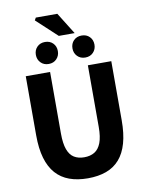

<svg xmlns="http://www.w3.org/2000/svg" viewBox="-105 -1059 875 1145"><g transform="rotate(-10 332.5 -487.0)"><path d="M333.6 12Q270.4 12 221.9 -5.7Q173.3 -23.4 140.2 -60.6Q107.2 -97.8 90.2 -155.8Q73.3 -213.8 73.3 -293.9V-651.8H220.6V-278.7Q220.6 -218.1 233.8 -182.3Q246.9 -146.5 272.2 -130.9Q297.4 -115.3 333.6 -115.3Q370.2 -115.3 396 -130.9Q421.7 -146.5 435.6 -182.3Q449.4 -218.1 449.4 -278.7V-651.8H591.2V-293.9Q591.2 -213.8 574.8 -155.8Q558.4 -97.8 525.9 -60.6Q493.4 -23.4 445.1 -5.7Q396.8 12 333.6 12ZM221.3 -700Q191.8 -700 173.3 -719.2Q154.7 -738.4 154.7 -766.6Q154.7 -795.6 173.3 -814.4Q191.8 -833.2 221.3 -833.2Q251 -833.2 269.4 -814.4Q287.9 -795.6 287.9 -766.6Q287.9 -738.4 269.4 -719.2Q251 -700 221.3 -700ZM443 -700Q413.5 -700 394.9 -719.2Q376.4 -738.4 376.4 -766.6Q376.4 -795.6 394.9 -814.4Q413.5 -833.2 443 -833.2Q472.6 -833.2 491.1 -814.4Q509.6 -795.6 509.6 -766.6Q509.6 -738.4 491.1 -719.2Q472.6 -700 443 -700ZM309.2 -854.6 184.4 -970.4 193 -985.9H323.3L405.1 -854.6Z"/></g></svg>

Font: Source Sans 3
Style: Regular
Weight: 200
Designer: Paul D. Hunt
Foundry: Adobe
Version: Version 3.046;hotconv 1.0.118;makeotfexe 2.5.65603